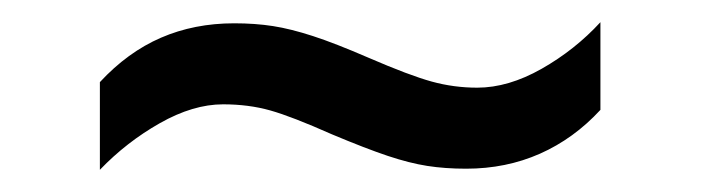

<svg xmlns="http://www.w3.org/2000/svg" viewBox="-20 -409 632 173"><path d="M70 -335Q95 -362 125 -375Q155 -388 191 -388Q210 -388 226 -385.5Q242 -383 262 -376.5Q282 -370 312 -357Q349 -341 369 -335.5Q389 -330 410 -330Q438 -330 468 -347Q498 -364 521 -389V-310Q497 -284 466.5 -270.5Q436 -257 400 -257Q381 -257 365 -259.5Q349 -262 329.5 -268.5Q310 -275 279 -288Q243 -304 223.5 -309.5Q204 -315 181 -315Q154 -315 124 -298Q94 -281 70 -256Z"/></svg>

Font: ukannada25
Style: Book
Weight: 400
Designer: Jelle Bosma - Monotype Design Team
Foundry: Monotype Imaging Inc.
Version: Version 2.003